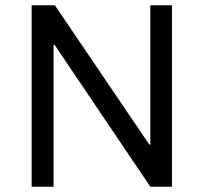

<svg xmlns="http://www.w3.org/2000/svg" viewBox="-20 -708 772 728"><path d="M100 -688V0H183V-538H187L550 0H632V-688H550V-160H546L188 -688Z"/></svg>

Font: Saira UNSAM
Style: Regular
Weight: 400
Designer: Hector Gatti with collaboration of the Omnibus-Type team
Foundry: Omnibus-Type
Version: Version 0.072;PS 000.072;hotconv 1.0.88;makeotf.lib2.5.64775